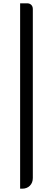

<svg xmlns="http://www.w3.org/2000/svg" viewBox="-20 -863 321 1164"><path d="M102 281V-843H144Q160 -843 169.5 -833.5Q179 -824 179 -808V-281V216Q179 245 161 263Q143 281 114 281Z"/></svg>

Font: GenSenRounded TW M
Style: Regular
Weight: 500
Version: Version 1.501;PS 1;hotconv 16.6.51;makeotf.lib2.5.65220